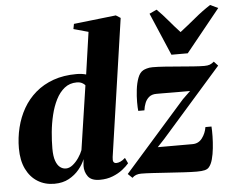

<svg xmlns="http://www.w3.org/2000/svg" viewBox="-56 -896 1207 979"><g transform="rotate(-5 547.0 -406.0)"><path d="M491.5 -99Q489 -81.5 493.2 -74.2Q497.5 -67 507.5 -67Q517 -67 528.2 -71.8Q539.5 -76.5 553.5 -89L567 -60.5Q555 -46 533.8 -29.2Q512.5 -12.5 483 -0.8Q453.5 11 416.5 11Q373.5 11 356.2 -12.5Q339 -36 339.5 -67L342.5 -101Q332.5 -75 311.2 -49.2Q290 -23.5 258.5 -6.2Q227 11 184 11Q136 11 98.8 -12Q61.5 -35 40.2 -78.8Q19 -122.5 19 -184.5Q19 -239 31.8 -291Q44.5 -343 70 -387.5Q95.5 -432 134.5 -465.5Q173.5 -499 226 -517.8Q278.5 -536.5 344.5 -536.5Q358 -536.5 371 -534.8Q384 -533 393.5 -530L424.5 -745.5L349 -766.5L354 -792.5L570.5 -817L594 -802ZM385 -475.5Q380 -482.5 369 -488.2Q358 -494 341.5 -494Q305.5 -494 279.2 -473Q253 -452 235.5 -417.2Q218 -382.5 207.8 -340Q197.5 -297.5 193.2 -252.8Q189 -208 189 -169Q189 -129 197.5 -105.5Q206 -82 219.8 -71.8Q233.5 -61.5 249 -61.5Q267 -61.5 284.2 -75.2Q301.5 -89 315.2 -109.2Q329 -129.5 336 -148ZM914 -400Q900 -400 883 -400Q866 -400 847.5 -400Q829 -400 810.5 -400.2Q792 -400.5 774.5 -400.5Q757 -400.5 742 -400.5Q718.5 -400.5 704.2 -388.8Q690 -377 683 -359.2Q676 -341.5 673.5 -322H642Q640 -337.5 640 -367.2Q640 -397 644 -430.5Q648 -464 658 -490.5Q668 -517 686 -526.5Q691 -529.5 704 -533.5Q717 -537.5 734 -537.5Q760.5 -537.5 796.2 -535Q832 -532.5 869.8 -529.2Q907.5 -526 941.5 -523.5Q975.5 -521 998 -521Q1015 -521 1025.8 -525Q1036.5 -529 1047.5 -538.5L1068 -516.5L761.5 -168L725 -129Q743.5 -129 764.8 -129Q786 -129 809 -129Q832 -129 855.8 -129Q879.5 -129 903 -129Q934 -129 952.5 -153.8Q971 -178.5 976 -210H1007Q1008.5 -189.5 1008 -160Q1007.5 -130.5 1004.2 -99.2Q1001 -68 994 -42.5Q987 -17 975 -3.5Q968 5 953.5 8.8Q939 12.5 912.5 12.5Q885.5 12.5 846.8 10.2Q808 8 766.5 5.2Q725 2.5 688.2 0.2Q651.5 -2 629 -2Q614.5 -2 603 2.2Q591.5 6.5 583 15.5L560.5 -6L874 -361.5ZM835.5 -592.5 742.5 -810.5 780 -828Q808 -800.5 836 -767Q864 -733.5 892 -703.5Q933.5 -735.5 972.8 -768.2Q1012 -801 1054 -828L1094 -809L919 -592.5Z"/></g></svg>

Font: Merriweather 96pt Black
Style: Italic
Weight: 900
Italic angle: -7.8°
Version: Version 2.101